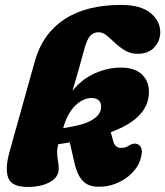

<svg xmlns="http://www.w3.org/2000/svg" viewBox="-20 -747 671 780"><path d="M218.5 -61Q218.5 -27.5 183 -7.5Q147.5 12.5 91.5 12.5Q29 12.5 14 -23.2Q-1 -59 19 -131.5L122 -500Q153 -610 241.5 -668.5Q330 -727 472 -727Q550.5 -727 590.8 -694.8Q631 -662.5 631 -616Q631 -581 607 -554.8Q583 -528.5 539.5 -528.5Q510.5 -528.5 488.2 -541.8Q466 -555 447.8 -572.2Q429.5 -589.5 413.5 -602.8Q397.5 -616 380.5 -616Q360.5 -616 346.8 -601.8Q333 -587.5 321 -542Q311 -504 298.5 -460.5Q286 -417 274.5 -378Q313.5 -426.5 366 -449.5Q418.5 -472.5 470.5 -472.5Q529.5 -472.5 559 -442.2Q588.5 -412 584.5 -362.5Q577.5 -264 430 -210L440 -173Q447 -148 468 -146.5Q487.5 -145 502 -154.5Q521 -166.5 533.5 -163Q548 -160 554 -145Q560 -130 550.5 -99.5Q541.5 -69 515 -42.8Q488.5 -16.5 451.5 -1.5Q414.5 13.5 373.5 11.5Q335 9.5 314.5 -14Q294 -37.5 284.5 -77L263.5 -168.5Q241 -164.5 216.5 -161Q212 -143 212 -131.5Q212 -110 215.2 -94.5Q218.5 -79 218.5 -61ZM240.5 -239.5Q239.5 -236 238.5 -232.8Q237.5 -229.5 236.5 -226.5Q316 -238 350 -257.2Q384 -276.5 389.5 -301.5Q394 -324 384 -336.2Q374 -348.5 352.5 -349Q319.5 -349 288.8 -321Q258 -293 240.5 -239.5Z"/></svg>

Font: Fraunces 72pt SuperSoft Black
Style: Italic
Weight: 900
Italic angle: -16°
Version: Version 1.000;[b76b70a41]